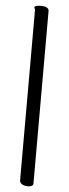

<svg xmlns="http://www.w3.org/2000/svg" viewBox="-65 -781 380 1061"><g transform="rotate(5 125.0 -250.0)"><path d="M86.9 -726.1Q86.9 -728.5 84.5 -731.7Q82 -734.9 82 -738.8Q82 -741.7 85.4 -743.9Q88.9 -746.1 94.5 -747.6Q100.1 -749 106.9 -749.5Q113.8 -750 121.1 -750Q128.4 -750 135.7 -748.8Q143.1 -747.6 148.9 -744.6Q154.8 -741.7 158.4 -737.1Q162.1 -732.4 162.1 -725.1V231.9Q162.1 241.7 152.3 245.8Q142.6 250 131.8 250Q124.5 250 116.7 248.3Q108.9 246.6 102.3 243.2Q95.7 239.7 91.3 234.1Q86.9 228.5 86.9 221.2Z"/></g></svg>

Font: Grand Hotel
Style: Regular
Weight: 400
Designer: Brian J. Bonislawsky & Jim Lyles for Astigmatic (AOETI)
Foundry: Astigmatic (AOETI)
Version: Version 001.000